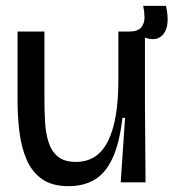

<svg xmlns="http://www.w3.org/2000/svg" viewBox="-20 -624 594 657"><path d="M215 13Q158 13 123.5 -11.5Q89 -36 71 -78Q53 -120 46.5 -172.5Q40 -225 40 -282V-516H132V-288Q132 -248 134 -209.5Q136 -171 145.5 -139.5Q155 -108 177 -89Q199 -70 240 -70Q314 -70 349.5 -141Q385 -212 385 -349V-516H476V-264L478 0H393L408 -221H399Q389 -134 365 -82.5Q341 -31 303.5 -9Q266 13 215 13ZM480 -494 419 -501 421 -516Q452 -516 463.5 -530.5Q475 -545 474.5 -565.5Q474 -586 470 -604H548Q562 -540 541.5 -510.5Q521 -481 480 -494Z"/></svg>

Font: Bricolage Grotesque 48pt
Style: Regular
Weight: 400
Designer: Mathieu Triay
Foundry: Atelier Triay
Version: Version 1.000; ttfautohint (v1.8.4.7-5d5b);gftools[0.9.32]